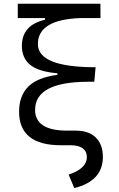

<svg xmlns="http://www.w3.org/2000/svg" viewBox="-20 -752 626 1007"><path d="M299.8 9.8Q80.1 9.8 80.1 -166Q80.1 -248.5 127.7 -297.1Q175.3 -345.7 280.8 -359.4V-367.7Q182.1 -376 138.4 -411.9Q94.7 -447.8 94.7 -511.2Q94.7 -620.6 215.8 -648.4V-657.2H73.2V-732.4H506.8V-657.2H402.3Q178.7 -649.4 178.7 -521Q178.7 -399.4 481.4 -399.4L474.6 -323.2H444.8Q164.1 -323.2 164.1 -175.8Q164.1 -66.9 332.5 -66.9H377Q445.3 -66.9 482.4 -30.8Q519.5 5.4 519.5 71.3Q519.5 197.3 369.6 234.4L339.8 163.6Q385.3 149.4 410.4 126Q435.5 102.5 435.5 71.3Q435.5 42 413.6 25.9Q391.6 9.8 351.1 9.8Z"/></svg>

Font: Cascadia Code PL SemiLight
Style: Regular
Weight: 350
Monospace: yes
Designer: Aaron Bell
Foundry: Saja Typeworks
Version: Version 2404.023; ttfautohint (v1.8.4)